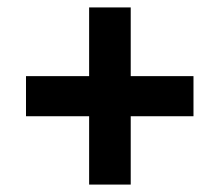

<svg xmlns="http://www.w3.org/2000/svg" viewBox="-20 -630 591 517"><path d="M220 -133V-317H50V-425H220V-610H332V-425H501V-317H332V-133Z"/></svg>

Font: Instrument Sans
Style: Bold
Weight: 700
Designer: Rodrigo Fuenzalida
Foundry: fragTYPE
Version: Version 1.000; ttfautohint (v1.8.4.7-5d5b);gftools[0.9.28]